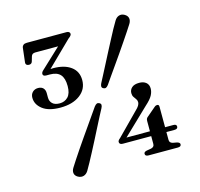

<svg xmlns="http://www.w3.org/2000/svg" viewBox="-106 -828 997 958"><g transform="rotate(-15 393.0 -349.0)"><path d="M588 -167.5Q588 -174.5 590 -179Q592 -183.5 596 -186.5L640.5 -224.5Q645.5 -229 649 -230.5Q652.5 -232 656 -232Q666 -232 666 -221L666.5 -49Q666.5 -40.5 671 -36Q675.5 -31.5 683 -29.5L704.5 -25.5Q711.5 -23.5 715.2 -20.5Q719 -17.5 719 -12.5Q719 0 701.5 0H550.5Q533 0 533 -12.5Q533 -22.5 547.5 -25.5L571 -29.5Q579 -31.5 583.5 -36Q588 -40.5 588 -49ZM546 -232.5Q558 -243.5 563.5 -252.8Q569 -262 569 -270Q569 -279.5 563.5 -286.8Q558 -294 552.8 -302Q547.5 -310 547.5 -322Q547.5 -339 560.2 -350.5Q573 -362 598.5 -362Q620.5 -362 633.8 -351Q647 -340 647 -320Q647 -302.5 637.5 -284.8Q628 -267 600.5 -242.5L453.5 -101.5L447.5 -114.5H709Q716.5 -114.5 721 -111.8Q725.5 -109 725.5 -102.5Q725.5 -89.5 708.5 -89.5H441.5Q432.5 -89.5 428 -93Q423.5 -96.5 423.5 -103Q423.5 -106.5 425.8 -110.5Q428 -114.5 435.5 -120.5ZM445 -392Q438 -383 432.2 -380.8Q426.5 -378.5 418.5 -382.5Q411.5 -386.5 411.2 -393.2Q411 -400 415.5 -409Q423.5 -424 435.2 -446.8Q447 -469.5 460.8 -496.2Q474.5 -523 489.2 -551.2Q504 -579.5 518 -606.2Q532 -633 544.2 -655.5Q556.5 -678 565.5 -692.5Q574.5 -707.5 588.2 -712Q602 -716.5 617 -708Q631.5 -699.5 634 -686.5Q636.5 -673.5 627.5 -658.5Q619.5 -645.5 605.8 -625Q592 -604.5 575.2 -579.5Q558.5 -554.5 539.8 -527.8Q521 -501 503.2 -475.5Q485.5 -450 470.2 -428.5Q455 -407 445 -392ZM354.5 -305Q361.5 -314 367.5 -316.5Q373.5 -319 381 -315Q388.5 -311 388.8 -304.2Q389 -297.5 384 -288Q376 -273 364.2 -250.5Q352.5 -228 338.8 -201Q325 -174 310.5 -145.5Q296 -117 281.8 -90.2Q267.5 -63.5 255.5 -41Q243.5 -18.5 234.5 -4Q225.5 10.5 211.5 14.8Q197.5 19 182.5 11Q168 3 165.5 -10.2Q163 -23.5 172.5 -38.5Q180.5 -51.5 194 -72Q207.5 -92.5 224.5 -117.8Q241.5 -143 260 -169.5Q278.5 -196 296.5 -221.8Q314.5 -247.5 329.5 -269.2Q344.5 -291 354.5 -305ZM178.5 -532.5 173.5 -541Q180.5 -542 187.8 -542.8Q195 -543.5 203.5 -543.5Q260.5 -543.5 294.2 -518.8Q328 -494 328 -449Q328 -401.5 289.5 -372.8Q251 -344 188 -344Q127.5 -344 96 -368.5Q64.5 -393 64.5 -427.5Q64.5 -445.5 75.8 -456.5Q87 -467.5 104.5 -467.5Q121.5 -467.5 130.8 -457.8Q140 -448 140 -431.5V-408.5Q140 -389.5 152.5 -377.5Q165 -365.5 190 -365.5Q216 -365.5 233 -383.2Q250 -401 250 -439Q250 -479.5 232.8 -498.5Q215.5 -517.5 179.5 -517.5H161Q152.5 -517.5 148 -520.5Q143.5 -523.5 143.5 -529.5Q143.5 -534 146 -538.5Q148.5 -543 155.5 -549L277.5 -663.5L280 -642.5H137.5Q120 -642.5 116 -628L109 -604Q107.5 -598 103.2 -594.5Q99 -591 91.5 -591Q83.5 -591 78.8 -595.2Q74 -599.5 75 -608.5L83.5 -682Q84.5 -690 90.8 -695Q97 -700 109 -700H314.5Q322.5 -700 327 -696.2Q331.5 -692.5 331.5 -686.5Q331.5 -682.5 328 -677.8Q324.5 -673 315.5 -666.5Z"/></g></svg>

Font: Fraunces 16pt
Style: Regular
Weight: 400
Version: Version 1.000;[b76b70a41]